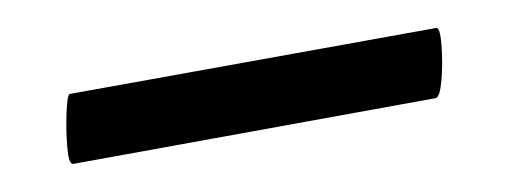

<svg xmlns="http://www.w3.org/2000/svg" viewBox="-20 -275 363 137"><path d="M32 -158Q29 -158 28 -170Q27 -182 27.5 -195Q28 -208 30 -208L291 -255Q294 -256 295 -243Q296 -230 295 -218Q294 -206 291 -205Z"/></svg>

Font: Cormorant SemiBold
Style: Regular
Weight: 600
Designer: Christian Thalmann (Catharsis Fonts)
Foundry: Catharsis Fonts
Version: Version 4.000